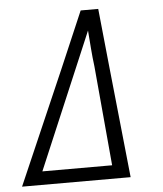

<svg xmlns="http://www.w3.org/2000/svg" viewBox="-53 -781 705 828"><g transform="rotate(-5 300.0 -367.5)"><path d="M9 0 222 -490 327 -735H403L428 -490L479 0ZM404 -58 365 -490Q360 -529 357 -568Q354 -607 351 -646Q334 -607 318 -568Q302 -529 285 -490L102 -58Z"/></g></svg>

Font: Iosevka Light Extended Oblique
Style: Regular
Weight: 300
Width: 7
Italic angle: -9°
Monospace: yes
Designer: Belleve Invis
Foundry: Belleve Invis
Version: Version 32.5.0; ttfautohint (v1.8.4)